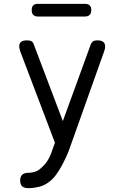

<svg xmlns="http://www.w3.org/2000/svg" viewBox="-20 -760 640 999"><path d="M257 7 266 -17 86 -491 82 -505Q80 -512 80 -519Q80 -535 90 -542.5Q100 -550 121 -550Q136 -550 144 -545Q152 -540 155 -531L307 -130L453 -531Q457 -540 464.5 -545Q472 -550 487 -550Q507 -550 517 -542Q527 -534 527 -519Q527 -513 526 -507Q525 -501 522 -493L343 10Q336 31 324.5 56Q313 81 299.5 105.5Q286 130 270 151.5Q254 173 236 186Q212 205 183 212Q154 219 129 219Q106 219 95.5 209.5Q85 200 85 180V179Q85 159 95.5 149Q106 139 129 139Q144 139 161 134Q178 129 193 115Q207 103 217 90.5Q227 78 234 64.5Q241 51 246.5 36.5Q252 22 257 7ZM178 -674Q161 -674 153 -682.5Q145 -691 145 -707Q145 -724 153 -732Q161 -740 178 -740H421Q438 -740 446.5 -732Q455 -724 455 -707Q455 -691 446.5 -682.5Q438 -674 421 -674Z"/></svg>

Font: Maple Mono Light
Style: Regular
Weight: 300
Monospace: yes
Designer: subframe7536
Version: Version 7.000